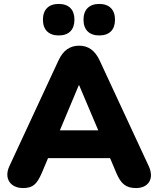

<svg xmlns="http://www.w3.org/2000/svg" viewBox="-20 -946 803 975"><path d="M484 -766C536 -766 564 -795 564 -846C564 -897 535 -926 484 -926C433 -926 404 -897 404 -846C404 -795 433 -766 484 -766ZM278 -766C330 -766 358 -795 358 -846C358 -897 330 -926 278 -926C227 -926 198 -897 198 -846C198 -795 227 -766 278 -766ZM97 9C149 9 168 -13 192 -67L224 -143H539L571 -67C594 -14 618 9 671 9C732 9 766 -37 735 -103L486 -639C462 -691 427 -714 382 -714C336 -714 301 -691 277 -639L28 -103C-2 -39 34 9 97 9ZM382 -513 479 -284H284L380 -513Z"/></svg>

Font: Nunito Black
Style: Regular
Weight: 900
Designer: Vernon Adams
Foundry: Vernon Adams
Version: Version 3.602